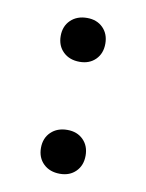

<svg xmlns="http://www.w3.org/2000/svg" viewBox="-56 -434 368 483"><g transform="rotate(10 128.0 -193.0)"><path d="M129 -280Q103 -280 87 -295.5Q71 -311 71 -336Q71 -361 87 -376.5Q103 -392 129 -392Q154 -392 169.5 -376.5Q185 -361 185 -336Q185 -311 169.5 -295.5Q154 -280 129 -280ZM129 6Q103 6 87 -9.5Q71 -25 71 -50Q71 -75 87 -90.5Q103 -106 129 -106Q154 -106 169.5 -90.5Q185 -75 185 -50Q185 -25 169.5 -9.5Q154 6 129 6Z"/></g></svg>

Font: EauTestText Medium
Style: Regular
Weight: 500
Designer: Christian Thalmann (Catharsis Fonts)
Version: Version 0.001;PS 000.001;hotconv 1.0.88;makeotf.lib2.5.64775